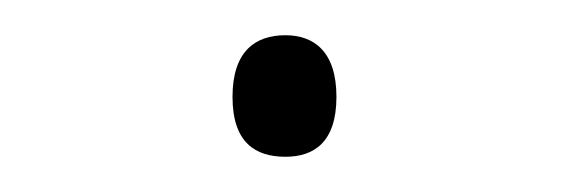

<svg xmlns="http://www.w3.org/2000/svg" viewBox="-20 -665 323 109"><path d="M142 -576C158 -576 171 -584 171 -610C171 -636 158 -645 142 -645C125 -645 112 -636 112 -610C112 -584 125 -576 142 -576Z"/></svg>

Font: Noto Serif Devanagari SemiCondensed Thin
Style: Regular
Weight: 100
Width: 4
Designer: Universal Thirst, Indian Type Foundry and the Monotype Design Team
Foundry: Monotype Imaging Inc.
Version: Version 2.004